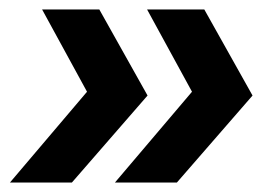

<svg xmlns="http://www.w3.org/2000/svg" viewBox="-20 -471 569 406"><path d="M132 -85H1L164 -277L69 -451H190L292 -269ZM354 -85H223L386 -277L291 -451H412L514 -269Z"/></svg>

Font: Mulish ExtraBold
Style: Italic
Weight: 800
Italic angle: -9°
Designer: Vernon Adams
Foundry: Vernon Adams
Version: Version 3.603; ttfautohint (v1.8.3)